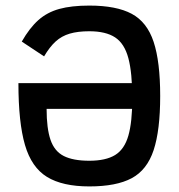

<svg xmlns="http://www.w3.org/2000/svg" viewBox="-20 -654 640 688"><path d="M300 -634Q397 -634 452 -604.5Q507 -575 530.5 -504Q554 -433 554 -310Q554 -187 530.5 -116Q507 -45 452 -15.5Q397 14 300 14Q204 14 148.5 -20Q93 -54 69.5 -134.5Q46 -215 46 -356H506V-264H147Q147 -194 161 -153Q175 -112 208.5 -95Q242 -78 300 -78Q359 -78 392.5 -98.5Q426 -119 440 -168Q454 -217 454 -301Q454 -393 440 -445.5Q426 -498 392.5 -520Q359 -542 300 -542Q259 -542 230 -533.5Q201 -525 179.5 -505.5Q158 -486 138 -452L58 -505Q86 -554 117.5 -582Q149 -610 192.5 -622Q236 -634 300 -634Z"/></svg>

Font: Victor Mono Thin
Style: Regular
Weight: 100
Monospace: yes
Designer: Rune Bjørnerås
Version: Version 1.561;gftools[0.9.30]